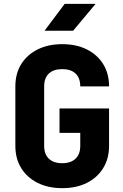

<svg xmlns="http://www.w3.org/2000/svg" viewBox="-20 -970 640 1000"><path d="M304 10Q231 10 176 -17.5Q121 -45 90.5 -94.5Q60 -144 60 -210V-520Q60 -587 90.5 -636Q121 -685 176 -712.5Q231 -740 304 -740Q378 -740 432.5 -712.5Q487 -685 517.5 -636Q548 -587 548 -520H398Q398 -564 373.5 -587Q349 -610 304 -610Q259 -610 234.5 -587Q210 -564 210 -520V-210Q210 -167 234.5 -143.5Q259 -120 304 -120Q349 -120 373.5 -143.5Q398 -167 398 -210V-278H290V-405H548V-210Q548 -144 517.5 -94.5Q487 -45 432.5 -17.5Q378 10 304 10ZM212 -810 317 -950H478L361 -810Z"/></svg>

Font: JetBrains Mono NL ExtraBold
Style: Regular
Weight: 800
Designer: Philipp Nurullin, Konstantin Bulenkov
Foundry: JetBrains
Version: Version 2.304; ttfautohint (v1.8.4.7-5d5b)